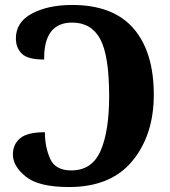

<svg xmlns="http://www.w3.org/2000/svg" viewBox="-20 -744 687 774"><path d="M258 10Q427 10 513.5 -95Q600 -200 600 -362Q600 -535 518 -629.5Q436 -724 271 -724Q174 -724 109 -689.5Q44 -655 44 -589Q44 -552 67.5 -528Q91 -504 158 -504Q156 -653 271 -653Q348 -653 384 -586.5Q420 -520 420 -356Q420 -215 385.5 -136Q351 -57 267 -57Q203 -57 182 -104.5Q161 -152 161 -211Q90 -211 61 -186.5Q32 -162 32 -121Q32 -74 84 -32Q136 10 258 10Z"/></svg>

Font: Noto Serif SemiCondensed Extra
Style: Regular
Weight: 800
Width: 4
Designer: Monotype Design Team
Foundry: Monotype Imaging Inc.
Version: Version 1.002